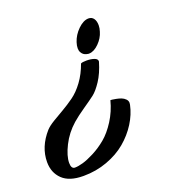

<svg xmlns="http://www.w3.org/2000/svg" viewBox="-207 -745 797 854"><g transform="rotate(-20 191.5 -318.5)"><path d="M255 -496Q254 -496 251 -496Q248 -496 241 -498Q234 -500 228.5 -504Q223 -508 218.5 -516Q214 -524 214 -535Q214 -548 219 -563Q229 -594 254 -618.5Q279 -643 303 -644Q303 -644 304 -644Q320 -644 328.5 -632Q337 -620 337 -600Q337 -586 332 -571Q324 -543 301 -520Q278 -497 255 -496ZM46 7Q46 7 45.5 7Q45 7 44 7Q-22 7 -54.5 -24.5Q-87 -56 -87 -106Q-87 -178 -32 -240Q-19 -254 6 -269Q31 -284 57 -299Q83 -314 111 -334Q139 -354 164 -388Q189 -422 205 -467Q212 -471 232 -471Q253 -471 268.5 -465.5Q284 -460 283 -448Q268 -397 245.5 -363Q223 -329 204 -314.5Q185 -300 150 -276Q115 -252 92 -232Q51 -196 27.5 -149Q4 -102 4 -69Q4 -41 22 -41Q37 -41 60 -47.5Q83 -54 115 -70.5Q147 -87 176.5 -111.5Q206 -136 232.5 -177.5Q259 -219 272 -269Q275 -269 280 -268.5Q285 -268 298 -265.5Q311 -263 321.5 -259Q332 -255 340 -247Q348 -239 348 -229Q348 -225 347 -220Q338 -177 312.5 -136.5Q287 -96 249 -64Q211 -32 158 -12.5Q105 7 46 7Z"/></g></svg>

Font: Vervelle
Style: Script
Weight: 400
Monospace: yes
Designer: Nur Solikh
Foundry: Astageni Type
Version: Version 1.0